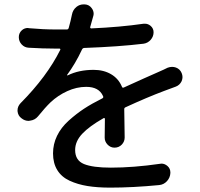

<svg xmlns="http://www.w3.org/2000/svg" viewBox="-20 -817 920 882"><path d="M552.7 -185.5Q552.7 -167 540 -153.3Q526.4 -138.7 505.9 -138.7Q487.3 -138.7 473.6 -153.3Q460.9 -167 460.9 -184.6Q460.9 -185.5 460.9 -186.5Q461.9 -223.6 461.9 -270.5Q461.9 -273.4 460 -274.4Q458 -275.4 456.1 -274.4Q390.6 -237.3 357.9 -202.6Q325.2 -168 325.2 -127.9Q325.2 -80.1 365.7 -63.5Q406.2 -46.9 489.3 -46.9Q592.8 -46.9 714.8 -64.5Q717.8 -65.4 721.7 -65.4Q736.3 -65.4 749 -54.7Q762.7 -43 762.7 -24.4Q762.7 -23.4 762.7 -22.5Q761.7 -1 747.1 15.1Q732.4 31.2 710.9 33.2Q589.8 44.9 486.3 44.9Q427.7 44.9 382.3 37.6Q336.9 30.3 299.8 13.2Q262.7 -3.9 243.2 -35.6Q223.6 -67.4 223.6 -112.3Q223.6 -155.3 242.2 -193.4Q260.7 -231.4 295.4 -262.7Q330.1 -293.9 365.7 -317.4Q401.4 -340.8 450.2 -365.2Q457 -369.1 453.1 -376Q434.6 -418 376 -418Q332 -418 289.1 -398.4Q246.1 -378.9 211.9 -346.7Q187.5 -323.2 154.3 -282.2Q140.6 -265.6 118.2 -262.7Q114.3 -261.7 111.3 -261.7Q93.8 -261.7 79.1 -273.4Q62.5 -285.2 60.5 -306.6Q60.5 -308.6 60.5 -309.6Q60.5 -328.1 74.2 -342.8Q195.3 -464.8 256.8 -587.9Q257.8 -589.8 256.8 -591.8Q255.9 -593.8 252.9 -593.8H231.4Q177.7 -593.8 112.3 -597.7Q92.8 -598.6 79.6 -612.8Q66.4 -627 66.4 -646.5Q66.4 -665 80.1 -677.7Q91.8 -688.5 108.4 -688.5Q110.4 -688.5 112.3 -687.5Q178.7 -681.6 236.3 -681.6H287.1Q293.9 -681.6 295.9 -689.5Q304.7 -720.7 310.5 -750Q314.5 -771.5 331.1 -785.2Q345.7 -796.9 364.3 -796.9Q366.2 -796.9 369.1 -796.9Q389.6 -795.9 401.4 -779.3Q410.2 -767.6 410.2 -753.9Q410.2 -748 408.2 -742.2Q401.4 -715.8 394.5 -693.4Q393.6 -690.4 395 -688.5Q396.5 -686.5 399.4 -686.5Q532.2 -692.4 639.6 -708Q643.6 -708 646.5 -708Q660.2 -708 671.9 -698.2Q685.5 -686.5 685.5 -668.9Q685.5 -649.4 672.4 -634.3Q659.2 -619.1 639.6 -616.2Q526.4 -602.5 366.2 -596.7Q359.4 -595.7 356.4 -588.9Q326.2 -524.4 288.1 -472.7Q288.1 -471.7 289.1 -470.7Q290 -469.7 291 -470.7Q341.8 -496.1 410.2 -496.1Q456.1 -496.1 490.2 -476.1Q524.4 -456.1 540 -418.9Q542 -412.1 548.8 -415Q584 -431.6 641.6 -457Q699.2 -482.4 701.2 -483.4Q739.3 -500 750 -505.9Q760.7 -509.8 770.5 -509.8Q779.3 -509.8 788.1 -506.8Q806.6 -500 814.5 -481.4Q818.4 -471.7 818.4 -462.9Q818.4 -454.1 814.5 -444.3Q805.7 -425.8 787.1 -418.9Q759.8 -409.2 734.4 -399.4Q656.2 -370.1 556.6 -324.2Q549.8 -321.3 550.8 -313.5Z"/></svg>

Font: Gen Jyuu Gothic P Medium
Style: Regular
Weight: 500
Designer: [Source Han Sans]
Ryoko NISHIZUKA  (kana & ideographs); Paul D. Hunt (Latin, Greek & Cyrillic); Wenlong ZHANG  (bopomofo
Version: Version 1.002.20150607